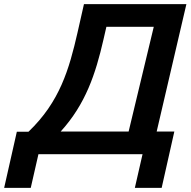

<svg xmlns="http://www.w3.org/2000/svg" viewBox="-84 -742 917 924"><path d="M694 162 755 -109H670L813 -722H320L289 -585C249 -410 204 -252 53 -108H-3L-64 162H64L101 0H602L565 162ZM535 -109H208C328 -241 376 -386 414 -552L428 -613H656Z"/></svg>

Font: Perun SemiBold Italic
Style: Regular
Weight: 400
Italic angle: -12°
Foundry: Copyright (c) Stefan Peev, Context Ltd, 2016
Version: Version 1.026